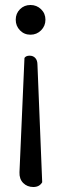

<svg xmlns="http://www.w3.org/2000/svg" viewBox="-20 -475 245 769"><path d="M149 255Q138 274 113.5 274Q89 274 73 258Q57 242 58 215L78 -243Q84 -252 98.5 -252Q113 -252 121.5 -242.5Q130 -233 130 -216ZM60 -353.5Q43 -371 43 -396Q43 -421 60 -438Q77 -455 102 -455Q127 -455 144.5 -438Q162 -421 162 -396Q162 -371 144.5 -353.5Q127 -336 102 -336Q77 -336 60 -353.5Z"/></svg>

Font: Sofia
Style: Regular
Weight: 400
Designer: Paula Nazal and Daniel Hernndez
Foundry: Paula Nazal, Daniel Hernndez
Version: Version 1.001